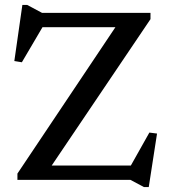

<svg xmlns="http://www.w3.org/2000/svg" viewBox="-20 -728 683 777"><path d="M589 -676V-650.5L177 -40L147.5 -58H509.5L584.5 -191.5L615.5 -187.5L582 29H562.5L508 0H50.5V-25.5L459.5 -636.5L493.5 -618H152L68.5 -476L38 -481L70.5 -708H90L150 -676Z"/></svg>

Font: Newsreader 16pt 16pt Medium
Style: Regular
Weight: 500
Version: Version 1.003